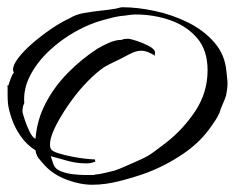

<svg xmlns="http://www.w3.org/2000/svg" viewBox="-26 -487 648 530"><path d="M229 23Q195 23 158 9Q121 -5 98 -30Q86 -43 80 -51Q74 -59 72 -72Q48 -87 31.5 -110.5Q15 -134 6.5 -159Q-2 -184 -4 -201Q-5 -213 -5 -224.5Q-5 -236 -5 -247V-248Q-8 -251 -3 -251Q-1 -258 3.5 -270Q8 -282 12 -286V-287Q10 -291 10 -295Q10 -308 24.5 -327Q39 -346 62.5 -366.5Q86 -387 113.5 -406Q141 -425 167 -437Q183 -447 205.5 -451Q228 -455 251.5 -457.5Q275 -460 293 -463Q298 -464 303 -465.5Q308 -467 312 -467Q354 -467 402.5 -456.5Q451 -446 494 -424.5Q537 -403 566 -369.5Q595 -336 599 -290Q600 -279 601 -271.5Q602 -264 602 -256Q602 -242 598 -223Q596 -216 589 -200Q582 -184 580 -176Q576 -167 570.5 -158Q565 -149 559 -141Q529 -96 480.5 -63Q432 -30 379 -10Q346 2 305.5 12.5Q265 23 229 23ZM206 -4H235V-5Q249 -6 263 -9.5Q277 -13 290 -16Q296 -18 306 -22Q316 -26 327 -31Q338 -36 348.5 -40.5Q359 -45 365 -48Q383 -56 399 -68Q415 -80 431 -92Q480 -130 513.5 -181Q547 -232 547 -293Q547 -348 518.5 -381.5Q490 -415 444.5 -431Q399 -447 348 -447Q341 -447 333.5 -446Q326 -445 319 -444Q304 -443 289 -439.5Q274 -436 260 -432Q222 -422 182.5 -400Q143 -378 109.5 -346.5Q76 -315 57 -278Q38 -241 41 -202Q38 -197 37 -190.5Q36 -184 36 -178Q37 -173 42.5 -156Q48 -139 56 -123Q64 -107 72 -104Q76 -156 100 -202Q124 -248 161.5 -286Q199 -324 242 -352Q255 -360 274 -368.5Q293 -377 310 -377Q314 -379 318.5 -379.5Q323 -380 327 -380Q334 -380 352 -374Q370 -368 386 -359.5Q402 -351 402 -341Q402 -339 401 -338L402 -333Q380 -347 365 -347Q352 -347 340 -341.5Q328 -336 317 -330Q304 -323 290 -316.5Q276 -310 262 -302Q240 -287 216 -262.5Q192 -238 171 -209Q150 -180 134.5 -152Q119 -124 114 -104Q112 -96 112 -87Q112 -80 115 -75Q119 -69 135 -64Q151 -59 171 -55Q191 -51 209 -49Q227 -47 236 -47L237 -40H234Q225 -36 212 -36Q187 -36 162.5 -42.5Q138 -49 114 -56Q116 -50 118 -44Q120 -38 122 -32Q127 -20 142.5 -14Q158 -8 176 -6Q194 -4 206 -4Z"/></svg>

Font: Qwitcher Grypen
Style: Bold
Weight: 700
Designer: Robert E. Leuschke
Foundry: Robert E. Leuschke
Version: Version 1.100; ttfautohint (v1.8.3)